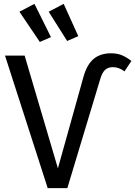

<svg xmlns="http://www.w3.org/2000/svg" viewBox="-20 -978 703 998"><path d="M6 -689H108L281 -103L414 -579Q432 -643 467 -672Q502 -701 557 -701Q590 -701 614.5 -690.5Q639 -680 663 -661L627 -607Q598 -629 567 -629Q542 -629 526.5 -615Q511 -601 501 -567L330 0H228ZM245 -785 187 -760 81 -917 159 -958ZM387 -790 329 -765 233 -917 311 -958Z"/></svg>

Font: Fira GO
Style: Regular
Weight: 400
Designer: Carrois Corporate
Foundry: Carrois Corporate GbR
Version: Version 0.300